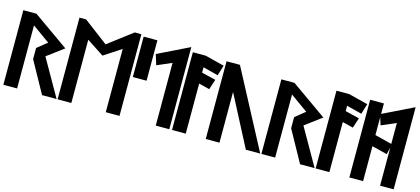

<svg xmlns="http://www.w3.org/2000/svg" viewBox="-68 -1481 4484 2052"><g transform="rotate(15 2174.0 -454.5)"><path d="M367 -410 551 -547 157 -825H12V0H164V-698L358 -559L248 -470V-347L440 0H601Z M1145 0H1297V-903L1224 -904L955 -700L685 -904L612 -903V0H764V-700L954 -575L1145 -700Z M1479 -438V-885H1327V-438Z M1848 -909 1500 -739 1536 -624 1698 -694V0H1848Z M1878 0H2030V-554L2149 -524L2186 -637L2030 -675V-734L2198 -691L2233 -806L2021 -860H1878Z M2251 -860V0H2403V-561L2695 0H2854L2399 -860Z M3222 -410 3406 -547 3012 -825H2867V0H3019V-698L3213 -559L3103 -470V-347L3295 0H3456Z M3467 0H3619V-554L3738 -524L3775 -637L3619 -675V-734L3787 -691L3822 -806L3610 -860H3467Z M3992 0V-387L4161 -344L4189 -460L3992 -510V-860H3840V0Z M4330 -909 3982 -739 4018 -624 4180 -694V0H4330Z"/></g></svg>

Font: Ny Stormning
Style: Sv
Weight: 900
Designer: Robert Jablonski, Mew Too
Foundry: Cannot Into Space Fonts
Version: Version 0.90